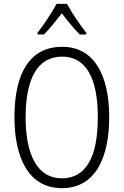

<svg xmlns="http://www.w3.org/2000/svg" viewBox="-20 -967 642 997"><path d="M328 -947H274C251 -903 206 -837 175 -797V-788H208C237 -816 272 -861 301 -898C330 -860 364 -818 394 -788H428V-797C401 -830 352 -901 328 -947ZM547 -358C547 -572 472 -724 303 -724C140 -724 55 -595 55 -359C55 -157 123 10 302 10C478 10 547 -153 547 -358ZM113 -358C113 -557 174 -673 303 -673C426 -673 488 -562 488 -358C488 -154 428 -41 301 -41C177 -41 113 -158 113 -358Z"/></svg>

Font: Noto Sans Thai Looped Condensed Light
Style: Regular
Weight: 300
Width: 3
Designer: Sasikarn Vongin, Ben Mitchell
Foundry: The Fontpad Ltd
Version: Version 1.001